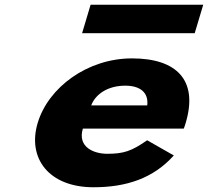

<svg xmlns="http://www.w3.org/2000/svg" viewBox="-20 -774 876 809"><path d="M361.7 -754 325.9 -634H800.4L836.3 -754ZM754.2 -232C757 -238 760.3 -249 762.4 -256C816.2 -436 724.7 -528 536.2 -528C348.6 -528 183.7 -406 138.8 -256C94.2 -107 186.2 15 373.7 15C511.7 15 625.4 -22 712.4 -119L600 -183C534.2 -137 500.6 -126 431.7 -126C377.2 -126 305.4 -153 329.1 -232ZM364.4 -330C382.1 -377 434 -413 507.8 -413C570.7 -413 606.8 -384 600.4 -330Z"/></svg>

Font: Hussar
Style: BdSuprExtOblThree
Weight: 700
Foundry: Cannot Into Space Fonts
Version: Version 2.00